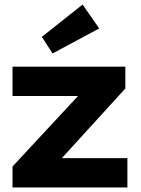

<svg xmlns="http://www.w3.org/2000/svg" viewBox="-20 -824 620 844"><path d="M35 -92 323 -402H35V-531H531V-435L252 -129H540V0H35ZM164 -662 343 -804 416 -699 211 -589Z"/></svg>

Font: Lexend Exa HM Xlight
Style: Bold
Weight: 700
Designer: Bonnie Shaver-Troup, Thomas Jockin, Octavio Pardo
Foundry: Lexend
Version: Version 1.091